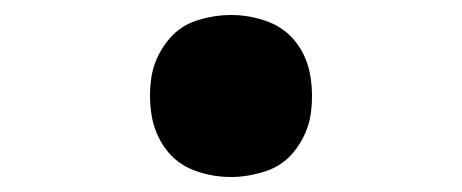

<svg xmlns="http://www.w3.org/2000/svg" viewBox="-20 -468 616 256"><path d="M288 -232Q311 -232 335 -240Q359 -248 374.5 -269Q390 -290 394 -314Q398 -340 394 -365.5Q390 -391 375.5 -410.5Q361 -430 337.5 -439Q314 -448 288 -448Q264 -448 240.5 -440Q217 -432 201.5 -411Q186 -390 182 -366Q178 -340 182 -315Q186 -290 200.5 -270Q215 -250 238.5 -241Q262 -232 288 -232Z"/></svg>

Font: Iosevka Sparkle Heavy Oblique
Style: Regular
Weight: 900
Italic angle: -9°
Designer: Belleve Invis
Foundry: Belleve Invis
Version: Version 4.5.0; ttfautohint (v1.8.3)